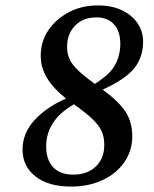

<svg xmlns="http://www.w3.org/2000/svg" viewBox="-20 -673 568 707"><path d="M227 -501Q227 -475 236.5 -454.5Q246 -434 268.5 -413Q291 -392 329 -364Q385 -399 404 -434.5Q423 -470 423 -512Q423 -557 400 -583Q377 -609 335 -609Q286 -609 256.5 -578.5Q227 -548 227 -501ZM241 14Q158 14 110.5 -23.5Q63 -61 63 -122Q63 -182 106.5 -230Q150 -278 223 -310Q177 -347 153.5 -385Q130 -423 130 -468Q130 -520 158 -561.5Q186 -603 233.5 -628Q281 -653 339 -653Q393 -653 430.5 -634.5Q468 -616 487.5 -586Q507 -556 507 -521Q507 -460 472.5 -419.5Q438 -379 358 -343Q417 -300 442 -262Q467 -224 467 -171Q467 -118 438 -76Q409 -34 358 -10Q307 14 241 14ZM150 -134Q150 -85 175.5 -57.5Q201 -30 250 -30Q301 -30 332.5 -59.5Q364 -89 364 -140Q364 -169 354 -190.5Q344 -212 320 -235Q296 -258 252 -289Q198 -257 174 -218.5Q150 -180 150 -134Z"/></svg>

Font: Source Serif Pro SemiBold
Style: Italic
Weight: 600
Italic angle: -12°
Designer: Frank Grießhammer
Foundry: Adobe Systems Incorporated
Version: Version 3.001;hotconv 1.0.111;makeotfexe 2.5.65597